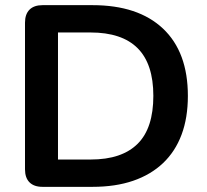

<svg xmlns="http://www.w3.org/2000/svg" viewBox="-20 -725 802 745"><path d="M145 0Q112 0 94.5 -17.5Q77 -35 77 -68V-637Q77 -670 94.5 -687.5Q112 -705 145 -705H339Q516 -705 612.5 -614Q709 -523 709 -353Q709 -268 684.5 -202.5Q660 -137 612.5 -92Q565 -47 496.5 -23.5Q428 0 339 0ZM205 -106H331Q393 -106 438.5 -121.5Q484 -137 514.5 -167.5Q545 -198 560 -244.5Q575 -291 575 -353Q575 -477 514 -538Q453 -599 331 -599H205Z"/></svg>

Font: Nunito ExtraLight
Style: Bold
Weight: 700
Version: Version 3.602